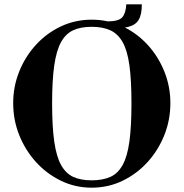

<svg xmlns="http://www.w3.org/2000/svg" viewBox="-20 -855 849 888"><path d="M404 13Q328 13 262 -19Q196 -51 146.5 -105.5Q97 -160 69 -230Q41 -300 41 -378Q41 -455 69 -524.5Q97 -594 146.5 -648Q196 -702 262 -733Q328 -764 404 -764Q481 -764 547 -733Q613 -702 662.5 -648Q712 -594 740 -524.5Q768 -455 768 -378Q768 -300 740 -230Q712 -160 662.5 -105.5Q613 -51 547 -19Q481 13 404 13ZM404 -21Q454 -21 489.5 -36.5Q525 -52 547 -91.5Q569 -131 578.5 -200.5Q588 -270 588 -377Q588 -484 578.5 -553Q569 -622 547 -660.5Q525 -699 490 -715Q455 -731 404 -731Q353 -731 318.5 -715Q284 -699 262.5 -660.5Q241 -622 231 -553Q221 -484 221 -378Q221 -269 231 -199.5Q241 -130 263 -91Q285 -52 319.5 -36.5Q354 -21 404 -21ZM478 -722 476 -756Q529 -756 545.5 -775Q562 -794 564 -835H636Q636 -788 621.5 -763.5Q607 -739 572.5 -730.5Q538 -722 478 -722Z"/></svg>

Font: Libre Bodoni SemiBold
Style: Regular
Weight: 600
Designer: Pablo Impallari, Rodrigo Fuenzalida
Foundry: Impallari Type
Version: Version 2.005;gftools[0.9.23]